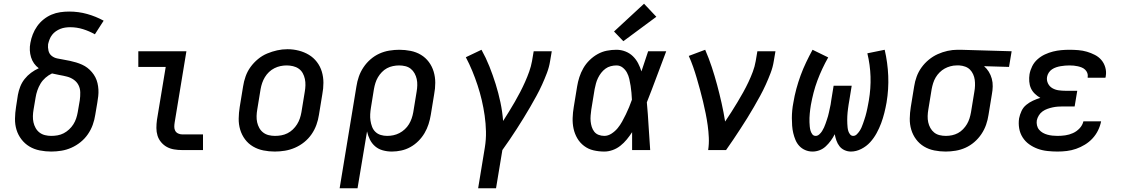

<svg xmlns="http://www.w3.org/2000/svg" viewBox="-20 -805 6040 1030"><path d="M255 8Q224 8 193.5 2Q163 -4 138 -19Q113 -34 95 -57.5Q77 -81 68.5 -109Q60 -137 60.5 -168.5Q61 -200 66 -231L76 -296Q80 -318 88.5 -340Q97 -362 112 -381Q127 -400 146.5 -414.5Q166 -429 188 -439Q173 -450 162.5 -465Q152 -480 146.5 -498Q141 -516 140 -535.5Q139 -555 143 -575Q147 -598 156 -621Q165 -644 179.5 -664.5Q194 -685 214 -701Q234 -717 256.5 -726.5Q279 -736 303 -739.5Q327 -743 351 -743Q401 -743 447.5 -730Q494 -717 536 -694L489 -621Q459 -638 425.5 -648.5Q392 -659 356 -659Q343 -659 329.5 -657Q316 -655 303.5 -650Q291 -645 279.5 -637Q268 -629 259.5 -618Q251 -607 246 -594Q241 -581 238 -568Q236 -551 240 -533.5Q244 -516 257 -505.5Q270 -495 287 -491.5Q304 -488 321.5 -485Q339 -482 355.5 -478.5Q372 -475 388.5 -470Q405 -465 420.5 -458Q436 -451 449 -441Q462 -431 473 -418Q484 -405 491.5 -390.5Q499 -376 503 -359Q507 -342 508 -324.5Q509 -307 507 -289Q505 -271 502 -254L491 -189Q487 -162 477.5 -135.5Q468 -109 451.5 -85Q435 -61 412 -42.5Q389 -24 363 -12.5Q337 -1 309.5 3.5Q282 8 255 8ZM255 -76Q272 -76 289 -79Q306 -82 321.5 -90Q337 -98 350.5 -110.5Q364 -123 373.5 -138Q383 -153 388.5 -169.5Q394 -186 397 -203L408 -267Q411 -289 410.5 -310Q410 -331 401 -348.5Q392 -366 375.5 -377.5Q359 -389 339.5 -394Q320 -399 299.5 -402.5Q279 -406 259 -411Q240 -402 224 -388Q208 -374 197.5 -356.5Q187 -339 180.5 -320Q174 -301 171 -282L160 -217Q157 -200 156.5 -182.5Q156 -165 159.5 -149Q163 -133 171 -118.5Q179 -104 192 -94Q205 -84 221.5 -80Q238 -76 255 -76Z M957 0Q935 0 914 -3.5Q893 -7 875.5 -16.5Q858 -26 844.5 -42Q831 -58 825 -77.5Q819 -97 819 -118.5Q819 -140 822 -162L869 -446H722V-530H980L917 -148Q915 -136 915 -124.5Q915 -113 920 -103.5Q925 -94 935.5 -89Q946 -84 957 -84H1069V0Z M1454 8Q1423 8 1393 2Q1363 -4 1337.5 -19Q1312 -34 1294.5 -57.5Q1277 -81 1268.5 -109.5Q1260 -138 1260.5 -169Q1261 -200 1266 -231L1284 -341Q1288 -368 1297.5 -395Q1307 -422 1324 -445.5Q1341 -469 1364 -488Q1387 -507 1413.5 -518Q1440 -529 1467 -535Q1494 -541 1522 -541Q1553 -541 1582.5 -533.5Q1612 -526 1637 -511Q1662 -496 1680 -472.5Q1698 -449 1706.5 -420.5Q1715 -392 1715 -361Q1715 -330 1709 -299L1691 -189Q1687 -162 1677.5 -135.5Q1668 -109 1651.5 -85Q1635 -61 1612 -42.5Q1589 -24 1562.5 -12.5Q1536 -1 1508.5 3.5Q1481 8 1454 8ZM1455 -76Q1472 -76 1489 -79Q1506 -82 1522 -90Q1538 -98 1551 -110.5Q1564 -123 1573.5 -138Q1583 -153 1588.5 -169.5Q1594 -186 1597 -203L1615 -313Q1618 -330 1618.5 -347.5Q1619 -365 1615.5 -381.5Q1612 -398 1604 -412.5Q1596 -427 1582.5 -436.5Q1569 -446 1552 -450Q1535 -454 1518 -454Q1501 -454 1484.5 -450.5Q1468 -447 1452 -439Q1436 -431 1423 -418.5Q1410 -406 1401 -391Q1392 -376 1386.5 -360Q1381 -344 1378 -327L1360 -217Q1357 -200 1356.5 -182.5Q1356 -165 1359.5 -149Q1363 -133 1371 -118.5Q1379 -104 1392 -94Q1405 -84 1421.5 -80Q1438 -76 1455 -76Q1455 -76 1455 -76Q1455 -76 1455 -76Z M1802 205 1892 -341Q1896 -368 1905 -394Q1914 -420 1930 -444Q1946 -468 1968 -487Q1990 -506 2015.5 -517.5Q2041 -529 2068.5 -533.5Q2096 -538 2122 -538Q2153 -538 2183 -532Q2213 -526 2238 -511Q2263 -496 2280.5 -472.5Q2298 -449 2306.5 -420.5Q2315 -392 2315 -361Q2315 -330 2309 -299L2291 -189Q2287 -164 2279 -139Q2271 -114 2257.5 -91Q2244 -68 2224.5 -48.5Q2205 -29 2181.5 -16Q2158 -3 2132.5 2.5Q2107 8 2082 8Q2057 8 2033.5 1.5Q2010 -5 1992.5 -20Q1975 -35 1964.5 -56Q1954 -77 1949 -100L1898 205ZM2057 -76Q2074 -76 2090.5 -79.5Q2107 -83 2122.5 -91Q2138 -99 2151.5 -111.5Q2165 -124 2174 -139Q2183 -154 2188.5 -170Q2194 -186 2197 -203L2215 -313Q2218 -330 2218.5 -347.5Q2219 -365 2215.5 -381Q2212 -397 2204 -411.5Q2196 -426 2183.5 -436Q2171 -446 2154.5 -450Q2138 -454 2121 -454Q2105 -454 2088 -450.5Q2071 -447 2056 -439Q2041 -431 2028.5 -418Q2016 -405 2007.5 -390.5Q1999 -376 1994 -360Q1989 -344 1986 -327L1970 -228Q1967 -210 1966 -192.5Q1965 -175 1967.5 -158Q1970 -141 1976 -125Q1982 -109 1994 -97.5Q2006 -86 2022.5 -81Q2039 -76 2057 -76Z M2545 205 2581 -14Q2588 -57 2587 -100Q2586 -143 2580 -185Q2574 -227 2564.5 -267.5Q2555 -308 2542 -347.5Q2529 -387 2513.5 -424.5Q2498 -462 2479 -498L2563 -538Q2587 -495 2605.5 -448.5Q2624 -402 2639 -354Q2654 -306 2664.5 -256.5Q2675 -207 2679 -156Q2695 -181 2711 -207Q2727 -233 2742 -259Q2757 -285 2771 -312Q2785 -339 2797 -366Q2809 -393 2819 -421Q2829 -449 2834 -477L2843 -530H2940L2931 -477Q2926 -445 2914 -413.5Q2902 -382 2888 -351Q2874 -320 2857.5 -290Q2841 -260 2824 -230.5Q2807 -201 2789 -172Q2771 -143 2752.5 -114Q2734 -85 2714.5 -56.5Q2695 -28 2675 0L2641 205Z M3222 8Q3192 8 3164 1.5Q3136 -5 3113.5 -22Q3091 -39 3077 -63Q3063 -87 3057 -114.5Q3051 -142 3052 -172Q3053 -202 3058 -231L3076 -341Q3080 -366 3088 -391Q3096 -416 3109.5 -439.5Q3123 -463 3143 -482.5Q3163 -502 3186.5 -515Q3210 -528 3235.5 -533Q3261 -538 3287 -538Q3312 -538 3335 -529Q3358 -520 3375 -503.5Q3392 -487 3403 -466Q3414 -445 3421 -422Q3430 -449 3439 -476Q3448 -503 3457 -530H3554Q3528 -462 3502.5 -393Q3477 -324 3450 -256Q3456 -192 3459.5 -128Q3463 -64 3468 0H3371Q3371 -24 3371 -48Q3371 -72 3371 -96Q3358 -76 3342.5 -57Q3327 -38 3308 -23Q3289 -8 3266.5 0Q3244 8 3222 8ZM3222 -76Q3242 -76 3261 -88.5Q3280 -101 3293.5 -117.5Q3307 -134 3317.5 -153Q3328 -172 3337.5 -191.5Q3347 -211 3355 -230.5Q3363 -250 3370 -270Q3369 -289 3367.5 -307.5Q3366 -326 3363 -344.5Q3360 -363 3356 -381Q3352 -399 3343.5 -415Q3335 -431 3320.5 -442.5Q3306 -454 3287 -454Q3272 -454 3256.5 -450Q3241 -446 3228 -436.5Q3215 -427 3205 -414Q3195 -401 3188 -386.5Q3181 -372 3177 -357Q3173 -342 3170 -327L3152 -217Q3150 -202 3148.5 -186Q3147 -170 3148.5 -154.5Q3150 -139 3154.5 -124.5Q3159 -110 3168 -98.5Q3177 -87 3191.5 -81.5Q3206 -76 3222 -76ZM3324 -584 3274 -636 3435 -785 3501 -715Z M3779 0Q3784 -33 3782.5 -66.5Q3781 -100 3776.5 -132.5Q3772 -165 3765.5 -197Q3759 -229 3751.5 -260.5Q3744 -292 3735.5 -323Q3727 -354 3718 -385Q3709 -416 3698.5 -446Q3688 -476 3675 -505L3763 -538Q3783 -492 3798.5 -445Q3814 -398 3827 -349.5Q3840 -301 3851 -252Q3862 -203 3870 -153Q3887 -178 3903.5 -204Q3920 -230 3936 -256.5Q3952 -283 3967 -310Q3982 -337 3995 -364.5Q4008 -392 4018.5 -420Q4029 -448 4034 -477L4043 -530H4140L4131 -477Q4126 -445 4114 -413.5Q4102 -382 4088 -351Q4074 -320 4057.5 -290Q4041 -260 4024 -230.5Q4007 -201 3989 -172Q3971 -143 3952 -114Q3933 -85 3914 -56.5Q3895 -28 3875 0Z M4339 8Q4318 8 4299.5 0Q4281 -8 4268 -22Q4255 -36 4247.5 -54Q4240 -72 4235.5 -91Q4231 -110 4229.5 -130.5Q4228 -151 4228 -171.5Q4228 -192 4230 -213Q4232 -234 4236 -254Q4242 -291 4252 -328Q4262 -365 4275 -400.5Q4288 -436 4304.5 -470.5Q4321 -505 4339 -538L4423 -497Q4406 -467 4391.5 -436Q4377 -405 4365 -373Q4353 -341 4344.5 -308Q4336 -275 4330 -242Q4328 -230 4326.5 -218.5Q4325 -207 4324 -195.5Q4323 -184 4322.5 -172.5Q4322 -161 4322.5 -149.5Q4323 -138 4324 -126.5Q4325 -115 4328 -104.5Q4331 -94 4337.5 -85Q4344 -76 4356 -76Q4366 -76 4375 -84Q4384 -92 4390 -101.5Q4396 -111 4400.5 -121Q4405 -131 4408.5 -141Q4412 -151 4415.5 -161.5Q4419 -172 4422 -182Q4425 -192 4427 -202.5Q4429 -213 4431.5 -223.5Q4434 -234 4436 -244.5Q4438 -255 4439 -265L4452 -345H4549L4536 -265Q4534 -255 4532.5 -244.5Q4531 -234 4529.5 -223.5Q4528 -213 4527 -202.5Q4526 -192 4525.5 -182Q4525 -172 4525 -161.5Q4525 -151 4525.5 -141Q4526 -131 4527 -121Q4528 -111 4531 -101.5Q4534 -92 4540.5 -84Q4547 -76 4557 -76Q4568 -76 4576.5 -84.5Q4585 -93 4591 -102Q4597 -111 4601.5 -121Q4606 -131 4609.5 -141.5Q4613 -152 4616.5 -162Q4620 -172 4623 -182.5Q4626 -193 4628.5 -203.5Q4631 -214 4633 -224Q4635 -234 4637 -244.5Q4639 -255 4641 -266Q4652 -331 4650 -394Q4648 -457 4633 -519L4726 -538Q4742 -469 4745 -398Q4748 -327 4736 -255Q4731 -227 4724 -199Q4717 -171 4707 -144Q4697 -117 4682.5 -90.5Q4668 -64 4648 -42Q4628 -20 4600.5 -6Q4573 8 4545 8Q4527 8 4510.5 0.5Q4494 -7 4483.5 -20.5Q4473 -34 4467 -51Q4461 -68 4458 -85Q4449 -67 4437 -50.5Q4425 -34 4410 -20Q4395 -6 4376.5 1Q4358 8 4339 8Z M5053 8Q5022 8 4992 2Q4962 -4 4937 -19Q4912 -34 4894.5 -57.5Q4877 -81 4868.5 -109.5Q4860 -138 4860.5 -169Q4861 -200 4866 -231L4884 -341Q4888 -368 4897.5 -394Q4907 -420 4923.5 -443Q4940 -466 4962.5 -484.5Q4985 -503 5010.5 -514.5Q5036 -526 5063 -532Q5090 -538 5117 -538Q5121 -538 5125 -538Q5129 -538 5133 -538L5407 -530L5393 -446L5259 -450Q5274 -437 5284.5 -420Q5295 -403 5300.5 -383Q5306 -363 5305.5 -341.5Q5305 -320 5301 -299L5283 -189Q5279 -162 5270 -136Q5261 -110 5245 -86Q5229 -62 5207 -43Q5185 -24 5159.5 -12.5Q5134 -1 5106.5 3.5Q5079 8 5053 8ZM5054 -76Q5071 -76 5087.5 -79.5Q5104 -83 5119 -91Q5134 -99 5146.5 -112Q5159 -125 5167.5 -139.5Q5176 -154 5181 -170Q5186 -186 5189 -203L5207 -313Q5210 -329 5210.5 -345.5Q5211 -362 5209 -377Q5207 -392 5200.5 -406.5Q5194 -421 5183.5 -431.5Q5173 -442 5158 -447.5Q5143 -453 5127 -454H5119Q5117 -454 5115 -454Q5113 -454 5111 -454Q5095 -454 5078.5 -449.5Q5062 -445 5047.5 -437Q5033 -429 5020.5 -416.5Q5008 -404 4999.5 -389.5Q4991 -375 4986 -359Q4981 -343 4978 -327L4960 -217Q4957 -200 4956.5 -182.5Q4956 -165 4959.5 -149Q4963 -133 4971 -118.5Q4979 -104 4991.5 -94Q5004 -84 5020.5 -80Q5037 -76 5054 -76Z M5653 8Q5626 8 5598.5 5Q5571 2 5546.5 -7Q5522 -16 5501 -31Q5480 -46 5466 -68Q5452 -90 5447.5 -116.5Q5443 -143 5447 -170Q5451 -190 5460 -209.5Q5469 -229 5485.5 -242.5Q5502 -256 5521.5 -265Q5541 -274 5561 -280Q5545 -289 5531.5 -302Q5518 -315 5510.5 -331.5Q5503 -348 5501.5 -368Q5500 -388 5503 -407Q5507 -429 5517.5 -450Q5528 -471 5546 -487Q5564 -503 5585.5 -513Q5607 -523 5629 -528.5Q5651 -534 5673 -536Q5695 -538 5717 -538Q5741 -538 5765 -536Q5789 -534 5811 -527.5Q5833 -521 5853.5 -510.5Q5874 -500 5888.5 -483Q5903 -466 5909.5 -443Q5916 -420 5912 -397Q5912 -395 5911.5 -393Q5911 -391 5910 -388H5815Q5815 -389 5815 -390Q5815 -391 5815 -392Q5817 -403 5813 -413.5Q5809 -424 5801 -431.5Q5793 -439 5783 -443Q5773 -447 5762 -449.5Q5751 -452 5740 -453Q5729 -454 5717 -454Q5705 -454 5693.5 -453Q5682 -452 5670 -450Q5658 -448 5646 -444Q5634 -440 5623.5 -433Q5613 -426 5606 -415Q5599 -404 5597 -392Q5594 -374 5602 -357.5Q5610 -341 5625.5 -332Q5641 -323 5659.5 -320.5Q5678 -318 5696 -318H5759L5745 -234H5682Q5669 -234 5655 -233Q5641 -232 5627 -229Q5613 -226 5599 -221Q5585 -216 5573 -207.5Q5561 -199 5553 -186Q5545 -173 5542 -159Q5540 -146 5543 -132.5Q5546 -119 5554.5 -109Q5563 -99 5574.5 -92.5Q5586 -86 5599 -82.5Q5612 -79 5625.5 -77.5Q5639 -76 5653 -76Q5674 -76 5695 -79Q5716 -82 5736 -91Q5756 -100 5771.5 -116.5Q5787 -133 5792 -154H5887Q5882 -129 5870.5 -105.5Q5859 -82 5841 -62.5Q5823 -43 5800 -29Q5777 -15 5752.5 -6.5Q5728 2 5703 5Q5678 8 5653 8Z"/></svg>

Font: Iosevka Curly Slab MdExObl
Style: Regular
Weight: 500
Width: 7
Italic angle: -9°
Monospace: yes
Designer: Belleve Invis
Foundry: Belleve Invis
Version: Version 11.1.0; ttfautohint (v1.8.3)